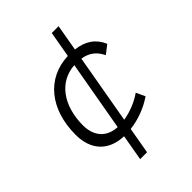

<svg xmlns="http://www.w3.org/2000/svg" viewBox="-241 -793 1068 1068"><g transform="rotate(-45 293.0 -259.0)"><path d="M218.3 163.1H272.5L299.8 7.3C368.7 -1 434.6 -26.9 486.8 -63L462.4 -115.7C418 -85 364.3 -63 310.5 -54.7L382.3 -463.4C433.1 -455.6 468.8 -430.2 492.2 -380.9L542.5 -419.9C516.6 -481.4 467.8 -516.1 393.1 -524.9L420.4 -680.7H366.7L339.8 -527.3C170.4 -521.5 60.1 -387.7 60.1 -186.5C60.1 -66.4 127.9 5.9 245.1 9.8ZM255.9 -51.3C174.3 -55.7 127 -107.4 126 -194.3C126.5 -352.1 206.5 -458 329.1 -465.8Z"/></g></svg>

Font: Cascadia Mono NF Light
Style: Italic
Weight: 300
Italic angle: -10°
Monospace: yes
Designer: Aaron Bell
Foundry: Saja Typeworks
Version: Version 2404.023